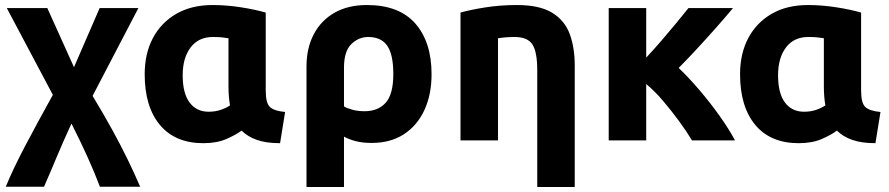

<svg xmlns="http://www.w3.org/2000/svg" viewBox="-20 -558 3534 763"><path d="M3 184Q32 113 80.5 21Q129 -71 190 -181L7 -526H168L274 -291L376 -526H530L348 -177Q392 -104 425 -44Q458 16 485 71Q512 126 537 184H377Q336 75 264 -67Q229 9 204.5 68Q180 127 155 184Z M788 11Q676 11 615.5 -61.5Q555 -134 555 -263Q555 -345 587.5 -406.5Q620 -468 680.5 -503Q741 -538 825 -538Q880 -538 937.5 -529Q995 -520 1036 -508V-198Q1036 -148 1053 -132.5Q1070 -117 1113 -113L1093 11Q1038 11 1001 -2Q964 -15 940 -39Q919 -23 880.5 -6Q842 11 788 11ZM809 -114Q835 -114 856 -121Q877 -128 894 -139Q888 -174 888 -213V-406Q875 -408 862 -409.5Q849 -411 826 -411Q769 -411 737.5 -369.5Q706 -328 706 -259Q706 -187 733.5 -150.5Q761 -114 809 -114Z M1198 185V-293Q1198 -367 1227 -422Q1256 -477 1309.5 -507.5Q1363 -538 1438 -538Q1566 -538 1630.5 -464.5Q1695 -391 1695 -263Q1695 -182 1666.5 -120.5Q1638 -59 1585 -24.5Q1532 10 1457 10Q1421 10 1394 3Q1367 -4 1347 -15V185ZM1429 -116Q1482 -116 1512.5 -149.5Q1543 -183 1543 -264Q1543 -341 1519 -376Q1495 -411 1443 -411Q1405 -411 1376 -382.5Q1347 -354 1347 -289V-135Q1361 -127 1382 -121.5Q1403 -116 1429 -116Z M2115 185V-279Q2115 -351 2096 -381Q2077 -411 2025 -411Q1991 -411 1959 -406V0H1810V-508Q1848 -519 1908 -528.5Q1968 -538 2034 -538Q2124 -538 2174 -507.5Q2224 -477 2244 -423Q2264 -369 2264 -297V185Z M2399 0V-526H2548V-329Q2578 -361 2609 -397Q2640 -433 2668 -467Q2696 -501 2716 -526H2893Q2864 -491 2824.5 -446.5Q2785 -402 2746 -360Q2707 -318 2677 -288Q2718 -249 2760.5 -199Q2803 -149 2840 -97Q2877 -45 2901 0H2730Q2709 -35 2679 -76Q2649 -117 2615.5 -156.5Q2582 -196 2548 -224V0Z M3154 11Q3042 11 2981.5 -61.5Q2921 -134 2921 -263Q2921 -345 2953.5 -406.5Q2986 -468 3046.5 -503Q3107 -538 3191 -538Q3246 -538 3303.5 -529Q3361 -520 3402 -508V-198Q3402 -148 3419 -132.5Q3436 -117 3479 -113L3459 11Q3404 11 3367 -2Q3330 -15 3306 -39Q3285 -23 3246.5 -6Q3208 11 3154 11ZM3175 -114Q3201 -114 3222 -121Q3243 -128 3260 -139Q3254 -174 3254 -213V-406Q3241 -408 3228 -409.5Q3215 -411 3192 -411Q3135 -411 3103.5 -369.5Q3072 -328 3072 -259Q3072 -187 3099.5 -150.5Q3127 -114 3175 -114Z"/></svg>

Font: Ubuntu Sans ExtraBold
Style: Regular
Weight: 800
Designer: Dalton Maag Ltd
Foundry: Dalton Maag Ltd
Version: Version 1.006; ttfautohint (v1.8.4.7-5d5b)